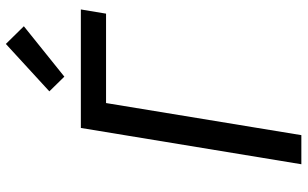

<svg xmlns="http://www.w3.org/2000/svg" viewBox="-212 -812 1025 640"><g transform="rotate(-90 300.0 -492.5)"><path d="M72 0 193 -735H588L574 -651H276L169 0ZM364 -790 315 -840 473 -985 532 -925Z"/></g></svg>

Font: Iosevka Custom Medium Oblique
Style: Regular
Weight: 500
Italic angle: -9°
Designer: Belleve Invis
Foundry: Belleve Invis
Version: Version 27.0.1